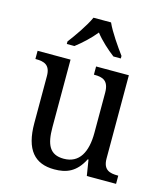

<svg xmlns="http://www.w3.org/2000/svg" viewBox="-115 -853 819 951"><g transform="rotate(15 294.5 -378.0)"><path d="M152 -619V-606H191C225 -632 263 -667 291 -702C318 -667 357 -632 391 -606H429V-619C401 -657 356 -721 336 -766H246C226 -721 181 -657 152 -619ZM252 10C313 10 363 -8 400 -81H404L417 0H567V-42H564C524 -42 489 -50 489 -109V-536H321V-494H324C365 -494 398 -485 398 -422V-216C398 -118 364 -53 284 -53C211 -53 190 -101 190 -190V-536H21V-494H24C65 -494 98 -485 98 -427V-186C98 -49 152 10 252 10Z"/></g></svg>

Font: Noto Serif Armenian SemiCondensed
Style: Regular
Weight: 400
Width: 4
Designer: Monotype Design Team
Foundry: Monotype Imaging Inc.
Version: Version 2.008